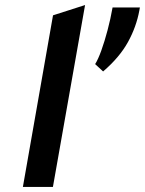

<svg xmlns="http://www.w3.org/2000/svg" viewBox="-20 -742 575 762"><path d="M70.8 0 190.4 -681.2 317.6 -722 190 0ZM389.2 -458.4 357.6 -487.6Q369.4 -506.2 382.2 -541.8Q395 -577.3 406.8 -621.8Q418.6 -666.3 426.8 -712.4H535.2L533.2 -701.3Q521.2 -635.5 487.8 -575Q454.4 -514.5 389.2 -458.4Z"/></svg>

Font: Overpass
Style: Italic
Weight: 400
Italic angle: -10°
Designer: Delve Withrington, Dave Bailey, Thomas Jockin
Foundry: Delve Fonts LLC
Version: Version 4.000